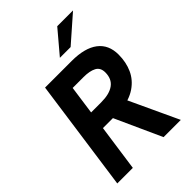

<svg xmlns="http://www.w3.org/2000/svg" viewBox="-257 -1014 1126 1126"><g transform="rotate(-45 306.0 -450.5)"><path d="M32 0 130 -697H351Q459 -697 515.5 -654Q572 -611 572 -529Q572 -466 549 -415Q526 -364 477.5 -331Q429 -298 353 -289Q338 -289 321.5 -289Q305 -289 289 -289H202L161 0ZM416 0 279 -302 411 -318 559 0ZM218 -403H302Q370 -403 406.5 -429.5Q443 -456 443 -510Q443 -550 413.5 -565.5Q384 -581 334 -581H243ZM315 -759 435 -901H566L404 -759Z"/></g></svg>

Font: Hanken Grotesk
Style: Bold Italic
Weight: 700
Italic angle: -8°
Designer: Alfredo Marco Pradil
Foundry: Hanken Design Co.
Version: Version 3.013